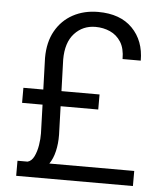

<svg xmlns="http://www.w3.org/2000/svg" viewBox="-52 -766 681 812"><g transform="rotate(5 288.5 -360.5)"><path d="M368.2 -309.6H208.5L212.4 -188.5Q212.9 -150.9 205.3 -118.7Q197.8 -86.4 182.1 -64H542.5V0H46.9V-64H89.8Q106.9 -68.4 117.2 -89.4Q127.4 -110.4 131.8 -137.5Q136.2 -164.6 135.7 -188L131.8 -309.6H44.9V-373.5H129.4L125 -507.3Q125 -574.7 151.9 -622.3Q178.7 -669.9 225.6 -695.3Q272.5 -720.7 332.5 -720.7Q426.3 -720.7 477.8 -668.2Q529.3 -615.7 529.3 -531.2H452.1Q452.1 -576.2 434.6 -603.8Q417 -631.3 388.4 -644Q359.9 -656.7 326.7 -656.7Q272.9 -656.7 237.5 -618.2Q202.1 -579.6 202.1 -507.3L206.5 -373.5H368.2Z"/></g></svg>

Font: Vazirmatn RD FD Light
Style: Regular
Weight: 300
Designer: Saber Rastikerdar
Foundry: Saber Rastikerdar
Version: Version 33.003